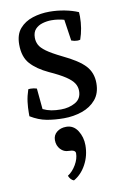

<svg xmlns="http://www.w3.org/2000/svg" viewBox="-94 -572 620 961"><g transform="rotate(-10 216.0 -91.5)"><path d="M109 -44Q130 -34 151.5 -30Q173 -26 200 -26Q241 -26 273 -44Q305 -62 305 -102Q305 -123 293.5 -141Q282 -159 253.5 -178Q225 -197 172 -221Q114 -248 82 -283.5Q50 -319 50 -382Q50 -433 75.5 -462.5Q101 -492 141.5 -505Q182 -518 227 -518Q266 -518 304.5 -510.5Q343 -503 373 -490Q373 -485 373.5 -479Q374 -473 374 -468Q374 -407 355 -353Q351 -352 347.5 -351.5Q344 -351 340 -351Q325 -351 310 -357L294 -465Q281 -469 264 -471.5Q247 -474 230 -474Q207 -474 184.5 -467.5Q162 -461 147.5 -445.5Q133 -430 133 -402Q133 -383 141.5 -366Q150 -349 175.5 -330.5Q201 -312 252 -287Q332 -249 364.5 -213.5Q397 -178 397 -125Q397 -74 370 -42Q343 -10 299.5 5Q256 20 207 20Q160 20 119.5 12.5Q79 5 38 -20V-37Q38 -64 41.5 -92.5Q45 -121 56 -154Q62 -155 66 -155Q84 -155 99 -150ZM143 120Q143 95 162 79.5Q181 64 210 64Q247 64 268 97Q289 130 289 171Q289 224 265 268.5Q241 313 202 335Q185 329 176 307Q201 291 218.5 261Q236 231 236 203Q236 185 201 185Q177 185 160 166.5Q143 148 143 120Z"/></g></svg>

Font: Alike
Style: Regular
Weight: 400
Designer: Sveta Sebyakina
Foundry: Cyreal (www.cyreal.org)
Version: Version 1.301; ttfautohint (v1.8.4.7-5d5b)